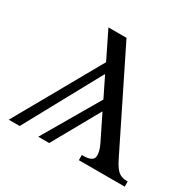

<svg xmlns="http://www.w3.org/2000/svg" viewBox="-145 -817 990 975"><g transform="rotate(30 350.0 -329.5)"><path d="M84 0 326 -443H329L385 -329L193 0H257L410 -273H412L483 -129C497 -100 500 -81 500 -67C500 -32 461 -30 431 -30V0H700V-30C646 -30 629 -54 597 -119L330 -659H224L302 -500L20 0Z"/></g></svg>

Font: STIX Two Text
Style: Regular
Weight: 400
Designer: Ross Mills, John Hudson & Paul Hanslow, Tiro Typeworks Ltd; with prior portions MicroPress Inc., and Coen Hoffman.
Foundry: Tiro Typeworks Ltd
Version: Version 2.13 b171